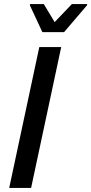

<svg xmlns="http://www.w3.org/2000/svg" viewBox="-20 -918 446 938"><path d="M25 0 172 -688H279L132 0ZM187 -761 126 -892 127 -898H194L247 -810L331 -898H406L405 -892L293 -761Z"/></svg>

Font: Saira SemiCondensed Medium
Style: Italic
Weight: 500
Width: 4
Italic angle: -12°
Designer: Hector Gatti with collaboration of the Omnibus-Type team
Foundry: Omnibus-Type
Version: Version 1.101